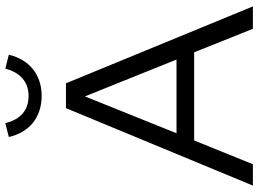

<svg xmlns="http://www.w3.org/2000/svg" viewBox="-144 -823 967 719"><g transform="rotate(-90 339.5 -463.5)"><path d="M340 -791C419 -791 476 -837 494 -914L442 -927C427 -870 391 -840 340 -840C287 -840 252 -869 238 -927L186 -914C203 -837 260 -791 340 -791ZM4 0H84L173 -220H503L591 0H675L387 -700H294ZM200 -286 338 -629 476 -286Z"/></g></svg>

Font: Red Hat Display
Style: Regular
Weight: 400
Designer: Pentagram, MCKL
Foundry: Pentagram, MCKL
Version: Version 1.023